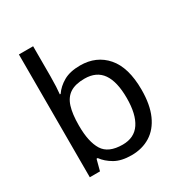

<svg xmlns="http://www.w3.org/2000/svg" viewBox="-179 -889 972 1029"><g transform="rotate(-30 307.5 -375.0)"><path d="M173 -575Q173 -541 171.5 -511.5Q170 -482 168 -465H173Q196 -499 236 -522Q276 -545 339 -545Q439 -545 499.5 -475.5Q560 -406 560 -268Q560 -176 532.5 -114Q505 -52 455 -21Q405 10 339 10Q276 10 236 -13Q196 -36 173 -68H166L148 0H85V-760H173ZM324 -472Q267 -472 234 -450.5Q201 -429 187 -384.5Q173 -340 173 -271V-267Q173 -168 205.5 -115.5Q238 -63 326 -63Q398 -63 433.5 -116Q469 -169 469 -269Q469 -370 433.5 -421Q398 -472 324 -472Z"/></g></svg>

Font: lgurmukhi25
Style: Book
Weight: 400
Designer: Jelle Bosma - Monotype Design Team
Foundry: Monotype Imaging Inc.
Version: Version 2.003